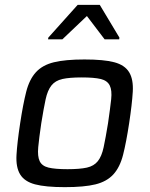

<svg xmlns="http://www.w3.org/2000/svg" viewBox="-20 -763 616 791"><path d="M45 0ZM247 8Q168 8 124.5 -3.5Q81 -15 63 -44.5Q45 -74 48 -125Q51 -176 63 -255Q75 -334 88 -385Q101 -436 128 -465.5Q155 -495 202 -506.5Q249 -518 328 -518Q408 -518 451 -506.5Q494 -495 512 -465.5Q530 -436 527 -385Q524 -334 512 -255Q500 -176 487 -125Q474 -74 447 -44.5Q420 -15 373.5 -3.5Q327 8 247 8ZM258 -66Q309 -66 338 -72.5Q367 -79 383 -99Q399 -119 407 -156.5Q415 -194 425 -255Q434 -317 438 -354Q442 -391 432 -411Q422 -431 395 -437.5Q368 -444 317 -444Q266 -444 237 -437.5Q208 -431 192 -411Q176 -391 168 -354Q160 -317 150 -255Q141 -194 137.5 -156.5Q134 -119 143.5 -99Q153 -79 180 -72.5Q207 -66 258 -66ZM178 -601 179 -608 300 -743H391L472 -608L471 -601H411L338 -697L237 -601Z"/></svg>

Font: Azeri Sans
Style: Italic
Weight: 400
Designer: Hector Gatti & Omnibus-Type (original fonts) / Cristiano Sobral (main changes and remastering)
Foundry: Omnibus-Type
Version: Version 0.07;August 21, 2020;FontCreator 13.0.0.2681 64-bit;